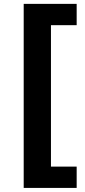

<svg xmlns="http://www.w3.org/2000/svg" viewBox="-20 -757 430 977"><path d="M100.6 -737.3H370.1V-628.9H239.3V90.8H370.1V199.2H100.6Z"/></svg>

Font: Pretendard
Style: Bold
Weight: 700
Designer: Base glyphs from Inter by Rasmus Andersson; Hangeul glyphs from Noto Sans CJK(Source Han Sans) by Jang Soo-young and Kan
Foundry: Kil Hyung-jin
Version: Version 1.309